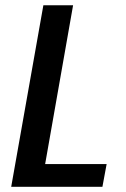

<svg xmlns="http://www.w3.org/2000/svg" viewBox="-20 -715 484 735"><path d="M146 -694.8H259.8L152.8 -86.9H388.2L372.1 0H22.9Z"/></svg>

Font: Poppins Medium
Style: Italic
Weight: 500
Italic angle: -10°
Designer: Ninad Kale (Devanagari), Jonny Pinhorn (Latin)
Foundry: Indian Type Foundry
Version: Version 3.200;PS 1.000;hotconv 16.6.54;makeotf.lib2.5.65590